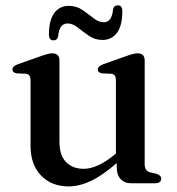

<svg xmlns="http://www.w3.org/2000/svg" viewBox="-20 -672 650 704"><path d="M92 -136.5V-378.5Q92 -399.5 75.5 -401.5L42 -403Q25.5 -405.5 25.5 -417.5Q25.5 -429 45.5 -436.5L128 -465.5Q157.5 -476.5 171 -476.5Q198 -476.5 198 -450V-152.5Q198 -102.5 222.2 -77.8Q246.5 -53 287 -53Q311.5 -53 340.2 -66Q369 -79 402 -106.5L405 -109V-378.5Q405 -399.5 388.5 -401.5L354.5 -403Q338.5 -405.5 338.5 -417.5Q338.5 -429 358.5 -436.5L440.5 -465.5Q471 -476.5 484.5 -476.5Q510.5 -476.5 510.5 -450V-70Q510.5 -45 530.5 -40L553 -35Q571 -29.5 571 -17Q571 0 547.5 0H460.5Q436.5 0 422.2 -15.5Q408 -31 408 -59V-74Q353.5 -27 311.8 -7.8Q270 11.5 231.5 11.5Q169 11.5 130.5 -28.5Q92 -68.5 92 -136.5ZM356 -525.5Q328 -525.5 306 -540.8Q284 -556 265.2 -571Q246.5 -586 227.5 -586Q197.5 -586 193 -538.5Q190 -524 176 -524Q159.5 -524 159.5 -546Q159.5 -598 179 -624.2Q198.5 -650.5 232 -650.5Q260.5 -650.5 282.2 -635.5Q304 -620.5 322.8 -605.5Q341.5 -590.5 360.5 -590.5Q390.5 -590.5 394.5 -638Q398 -652.5 412 -652.5Q428.5 -652.5 428.5 -630.5Q428.5 -578 409 -551.8Q389.5 -525.5 356 -525.5Z"/></svg>

Font: Fraunces 9pt
Style: Regular
Weight: 400
Version: Version 1.000;[b76b70a41]